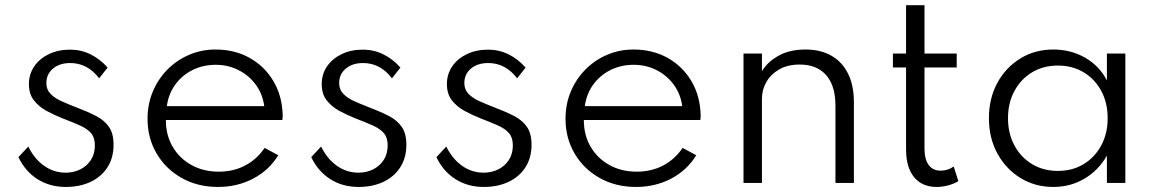

<svg xmlns="http://www.w3.org/2000/svg" viewBox="-20 -724 4582 760"><path d="M240.5 16Q177 16 128.5 -14.8Q80 -45.5 53 -102L92 -144Q116 -95 154.5 -67.8Q193 -40.5 240 -40.5Q271.5 -40.5 297.8 -53.5Q324 -66.5 339.8 -90.8Q355.5 -115 355.5 -148.5Q355.5 -179 340.8 -196.5Q326 -214 297.8 -226.8Q269.5 -239.5 227.5 -255.5Q195 -268.5 164.5 -285Q134 -301.5 114.2 -326.8Q94.5 -352 94.5 -391Q94.5 -430.5 115.5 -461.2Q136.5 -492 173.5 -509.8Q210.5 -527.5 257.5 -527.5Q300.5 -527.5 338.2 -509Q376 -490.5 406 -456.5L372.5 -414Q326.5 -474.5 258 -474.5Q216 -474.5 189.8 -452.5Q163.5 -430.5 163.5 -395Q163.5 -369.5 180 -352.5Q196.5 -335.5 223.2 -323.5Q250 -311.5 281 -299.5Q326 -282.5 359.2 -265.5Q392.5 -248.5 411 -222.2Q429.5 -196 429.5 -151Q429.5 -99.5 405.5 -62Q381.5 -24.5 338.8 -4.2Q296 16 240.5 16Z M843 16Q762.5 16 699.2 -19.5Q636 -55 600 -116.2Q564 -177.5 564 -254Q564 -311.5 584.8 -361.2Q605.5 -411 642.5 -448.5Q679.5 -486 728.5 -507Q777.5 -528 833 -528Q909 -528 968.2 -494.8Q1027.5 -461.5 1062.2 -403Q1097 -344.5 1099 -268Q1099 -262 1098.8 -258.2Q1098.5 -254.5 1097.5 -249H636.5Q636.5 -189 663.5 -143Q690.5 -97 737.8 -70.8Q785 -44.5 846 -44.5Q904 -44.5 950.2 -68.8Q996.5 -93 1027.5 -138.5L1081.5 -109.5Q1045 -50 982.2 -17Q919.5 16 843 16ZM640.5 -304H1026Q1019.5 -352 992.5 -388.8Q965.5 -425.5 924.2 -446.5Q883 -467.5 834 -467.5Q783.5 -467.5 742 -446.8Q700.5 -426 673.8 -389.2Q647 -352.5 640.5 -304Z M1399.5 16Q1336 16 1287.5 -14.8Q1239 -45.5 1212 -102L1251 -144Q1275 -95 1313.5 -67.8Q1352 -40.5 1399 -40.5Q1430.5 -40.5 1456.8 -53.5Q1483 -66.5 1498.8 -90.8Q1514.5 -115 1514.5 -148.5Q1514.5 -179 1499.8 -196.5Q1485 -214 1456.8 -226.8Q1428.5 -239.5 1386.5 -255.5Q1354 -268.5 1323.5 -285Q1293 -301.5 1273.2 -326.8Q1253.5 -352 1253.5 -391Q1253.5 -430.5 1274.5 -461.2Q1295.5 -492 1332.5 -509.8Q1369.5 -527.5 1416.5 -527.5Q1459.5 -527.5 1497.2 -509Q1535 -490.5 1565 -456.5L1531.5 -414Q1485.5 -474.5 1417 -474.5Q1375 -474.5 1348.8 -452.5Q1322.5 -430.5 1322.5 -395Q1322.5 -369.5 1339 -352.5Q1355.5 -335.5 1382.2 -323.5Q1409 -311.5 1440 -299.5Q1485 -282.5 1518.2 -265.5Q1551.5 -248.5 1570 -222.2Q1588.5 -196 1588.5 -151Q1588.5 -99.5 1564.5 -62Q1540.5 -24.5 1497.8 -4.2Q1455 16 1399.5 16Z M1895 16Q1831.5 16 1783 -14.8Q1734.5 -45.5 1707.5 -102L1746.5 -144Q1770.5 -95 1809 -67.8Q1847.5 -40.5 1894.5 -40.5Q1926 -40.5 1952.2 -53.5Q1978.5 -66.5 1994.2 -90.8Q2010 -115 2010 -148.5Q2010 -179 1995.2 -196.5Q1980.5 -214 1952.2 -226.8Q1924 -239.5 1882 -255.5Q1849.5 -268.5 1819 -285Q1788.5 -301.5 1768.8 -326.8Q1749 -352 1749 -391Q1749 -430.5 1770 -461.2Q1791 -492 1828 -509.8Q1865 -527.5 1912 -527.5Q1955 -527.5 1992.8 -509Q2030.5 -490.5 2060.5 -456.5L2027 -414Q1981 -474.5 1912.5 -474.5Q1870.5 -474.5 1844.2 -452.5Q1818 -430.5 1818 -395Q1818 -369.5 1834.5 -352.5Q1851 -335.5 1877.8 -323.5Q1904.5 -311.5 1935.5 -299.5Q1980.5 -282.5 2013.8 -265.5Q2047 -248.5 2065.5 -222.2Q2084 -196 2084 -151Q2084 -99.5 2060 -62Q2036 -24.5 1993.2 -4.2Q1950.5 16 1895 16Z M2497.5 16Q2417 16 2353.8 -19.5Q2290.5 -55 2254.5 -116.2Q2218.5 -177.5 2218.5 -254Q2218.5 -311.5 2239.2 -361.2Q2260 -411 2297 -448.5Q2334 -486 2383 -507Q2432 -528 2487.5 -528Q2563.5 -528 2622.8 -494.8Q2682 -461.5 2716.8 -403Q2751.5 -344.5 2753.5 -268Q2753.5 -262 2753.2 -258.2Q2753 -254.5 2752 -249H2291Q2291 -189 2318 -143Q2345 -97 2392.2 -70.8Q2439.5 -44.5 2500.5 -44.5Q2558.5 -44.5 2604.8 -68.8Q2651 -93 2682 -138.5L2736 -109.5Q2699.5 -50 2636.8 -17Q2574 16 2497.5 16ZM2295 -304H2680.5Q2674 -352 2647 -388.8Q2620 -425.5 2578.8 -446.5Q2537.5 -467.5 2488.5 -467.5Q2438 -467.5 2396.5 -446.8Q2355 -426 2328.2 -389.2Q2301.5 -352.5 2295 -304Z M2923 0V-512H2996V-442Q3017 -478 3061 -503Q3105 -528 3168.5 -528Q3228 -528 3271 -503.5Q3314 -479 3337 -432.2Q3360 -385.5 3360 -319.5V0H3287V-305.5Q3287 -385 3250 -426.8Q3213 -468.5 3145.5 -468.5Q3098.5 -468.5 3065.2 -449.8Q3032 -431 3014 -400.2Q2996 -369.5 2996 -333.5V0Z M3687.5 16Q3630 16 3598.2 -22.8Q3566.5 -61.5 3566.5 -132V-457H3514.5V-512H3566.5V-703.5H3639.5V-512H3767V-457H3639.5V-136Q3639.5 -93.5 3656 -71Q3672.5 -48.5 3703 -48.5Q3732.5 -48.5 3755 -65L3773.5 -7Q3756.5 3.5 3733.5 9.8Q3710.5 16 3687.5 16Z M4149.5 16Q4077.5 16 4019.8 -19.2Q3962 -54.5 3928.2 -116Q3894.5 -177.5 3894.5 -256.5Q3894.5 -334.5 3927.8 -395.8Q3961 -457 4018.8 -492.5Q4076.5 -528 4149.5 -528Q4219 -528 4275.5 -495.5Q4332 -463 4361.5 -405.5V-512H4434.5V0H4361.5V-108Q4328.5 -50 4273 -17Q4217.5 16 4149.5 16ZM4167.5 -47.5Q4225 -47.5 4269.2 -74.2Q4313.5 -101 4339 -148.2Q4364.5 -195.5 4364.5 -256Q4364.5 -317 4339.2 -364Q4314 -411 4269.5 -437.8Q4225 -464.5 4167.5 -464.5Q4110 -464.5 4065.5 -437.8Q4021 -411 3995.5 -364Q3970 -317 3970 -256Q3970 -195.5 3995.5 -148.2Q4021 -101 4065.5 -74.2Q4110 -47.5 4167.5 -47.5Z"/></svg>

Font: Spartan Thin
Style: Regular
Weight: 400
Version: Version 1.004